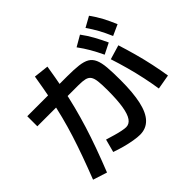

<svg xmlns="http://www.w3.org/2000/svg" viewBox="-201 -1095 1401 1401"><g transform="rotate(-45 500.0 -394.0)"><path d="M53 22Q90 -73 119 -153.5Q148 -234 171.5 -308Q195 -382 214.5 -458Q234 -534 251 -620Q268 -706 285 -810L401 -797Q385 -697 368 -610.5Q351 -524 330.5 -444.5Q310 -365 285.5 -286Q261 -207 230.5 -123Q200 -39 162 57ZM863 -109Q854 -169 839.5 -237.5Q825 -306 806 -375Q787 -444 766 -508L877 -541Q898 -475 917.5 -404.5Q937 -334 952 -263.5Q967 -193 977 -129ZM758 -563Q732 -618 707 -661Q682 -704 651 -746L734 -794Q766 -751 791.5 -705Q817 -659 842 -605ZM898 -616Q874 -672 850 -715.5Q826 -759 797 -800L878 -845Q910 -801 934.5 -755Q959 -709 982 -654ZM528 33Q502 33 463 26.5Q424 20 381.5 8.5Q339 -3 300 -17L327 -118Q360 -108 392.5 -98.5Q425 -89 452.5 -83.5Q480 -78 495 -78Q527 -78 548 -107.5Q569 -137 579.5 -200.5Q590 -264 590 -364Q590 -422 586 -457.5Q582 -493 569.5 -511Q557 -529 532 -535Q507 -541 465 -541H41V-645H454Q523 -645 569.5 -639.5Q616 -634 643.5 -618Q671 -602 685.5 -569.5Q700 -537 704.5 -483.5Q709 -430 709 -350Q709 -220 690 -135Q671 -50 630.5 -8.5Q590 33 528 33Z"/></g></svg>

Font: M PLUS 1 Thin SemiBold
Style: Regular
Weight: 600
Version: Version 1.001